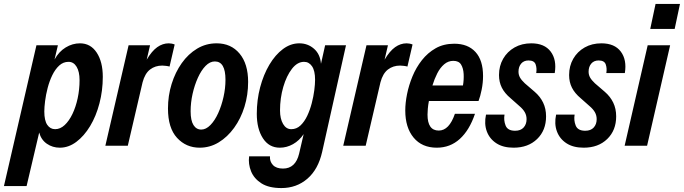

<svg xmlns="http://www.w3.org/2000/svg" viewBox="-75 -740 3473 975"><path d="M229 10Q192 10 163 -10Q134 -30 124 -67L60 205H-55L110 -510H219L202 -438Q224 -478 258.5 -499Q293 -520 331 -520Q385 -520 416 -473Q447 -426 447 -350Q447 -280 430 -215Q413 -150 382.5 -99.5Q352 -49 312.5 -19.5Q273 10 229 10ZM205 -84Q231 -84 253.5 -105Q276 -126 293 -161.5Q310 -197 319.5 -241.5Q329 -286 329 -333Q329 -376 314 -401Q299 -426 273 -426Q246 -426 225.5 -407Q205 -388 190.5 -358Q176 -328 167 -293.5Q158 -259 154 -227Q150 -195 150 -174Q150 -128 165 -106Q180 -84 205 -84Z M460 0 578 -510H687L670 -437Q696 -481 723.5 -500.5Q751 -520 782 -520Q789 -520 797 -518.5Q805 -517 812 -514L786 -402Q780 -404 768 -405.5Q756 -407 749 -407Q713 -407 687 -387Q661 -367 649 -322L574 0Z M939 10Q870 10 824 -40Q778 -90 778 -189Q778 -254 796.5 -313.5Q815 -373 848 -419.5Q881 -466 926 -493Q971 -520 1025 -520Q1098 -520 1141.5 -468Q1185 -416 1185 -324Q1185 -258 1166.5 -198Q1148 -138 1114 -91Q1080 -44 1035.5 -17Q991 10 939 10ZM947 -82Q971 -82 993.5 -105Q1016 -128 1033 -165.5Q1050 -203 1060 -247.5Q1070 -292 1070 -335Q1070 -428 1016 -428Q991 -428 969 -405.5Q947 -383 930 -345.5Q913 -308 903 -263.5Q893 -219 893 -175Q893 -128 907.5 -105Q922 -82 947 -82Z M1354 215Q1290 215 1252.5 191Q1215 167 1200 130Q1185 93 1190 54H1296Q1294 80 1311 98Q1328 116 1362 116Q1426 116 1444 40L1467 -59Q1445 -26 1413 -8Q1381 10 1346 10Q1291 10 1260 -38Q1229 -86 1229 -162Q1229 -232 1246 -296.5Q1263 -361 1293 -411.5Q1323 -462 1362 -491Q1401 -520 1445 -520Q1488 -520 1519.5 -492.5Q1551 -465 1555 -416L1576 -510H1682L1561 31Q1541 120 1486 167.5Q1431 215 1354 215ZM1404 -84Q1431 -84 1451 -103Q1471 -122 1485 -151.5Q1499 -181 1508 -215.5Q1517 -250 1521 -281.5Q1525 -313 1525 -335Q1525 -381 1509.5 -403.5Q1494 -426 1469 -426Q1435 -426 1407.5 -390.5Q1380 -355 1363.5 -298.5Q1347 -242 1347 -179Q1347 -137 1362.5 -110.5Q1378 -84 1404 -84Z M1668 0 1786 -510H1895L1878 -437Q1904 -481 1931.5 -500.5Q1959 -520 1990 -520Q1997 -520 2005 -518.5Q2013 -517 2020 -514L1994 -402Q1988 -404 1976 -405.5Q1964 -407 1957 -407Q1921 -407 1895 -387Q1869 -367 1857 -322L1782 0Z M2143 10Q2068 10 2025.5 -41Q1983 -92 1983 -179Q1983 -217 1992 -262Q2001 -307 2019.5 -352Q2038 -397 2067.5 -434.5Q2097 -472 2137.5 -495Q2178 -518 2232 -518Q2301 -518 2339.5 -476Q2378 -434 2378 -354Q2378 -320 2371 -285Q2364 -250 2355 -227H2103Q2099 -206 2097.5 -188Q2096 -170 2096 -158Q2096 -77 2153 -77Q2206 -77 2235 -162H2337Q2309 -79 2260 -34.5Q2211 10 2143 10ZM2227 -431Q2201 -431 2180.5 -413.5Q2160 -396 2145.5 -367.5Q2131 -339 2121 -306H2276Q2281 -335 2279.5 -364Q2278 -393 2266.5 -412Q2255 -431 2227 -431Z M2533 10Q2480 10 2445.5 -12.5Q2411 -35 2397 -73Q2383 -111 2393 -158H2487Q2482 -129 2492.5 -102.5Q2503 -76 2541 -76Q2569 -76 2584 -92.5Q2599 -109 2599 -135Q2599 -154 2590 -170Q2581 -186 2562 -202L2518 -241Q2488 -266 2473.5 -294.5Q2459 -323 2459 -359Q2459 -405 2480 -441.5Q2501 -478 2538 -499Q2575 -520 2623 -520Q2690 -520 2721.5 -478Q2753 -436 2742 -369H2648Q2652 -393 2645 -413Q2638 -433 2609 -433Q2585 -433 2571.5 -417Q2558 -401 2558 -376Q2558 -360 2565.5 -346.5Q2573 -333 2590 -317L2640 -274Q2668 -250 2683 -219Q2698 -188 2698 -149Q2698 -78 2652.5 -34Q2607 10 2533 10Z M2889 10Q2836 10 2801.5 -12.5Q2767 -35 2753 -73Q2739 -111 2749 -158H2843Q2838 -129 2848.5 -102.5Q2859 -76 2897 -76Q2925 -76 2940 -92.5Q2955 -109 2955 -135Q2955 -154 2946 -170Q2937 -186 2918 -202L2874 -241Q2844 -266 2829.5 -294.5Q2815 -323 2815 -359Q2815 -405 2836 -441.5Q2857 -478 2894 -499Q2931 -520 2979 -520Q3046 -520 3077.5 -478Q3109 -436 3098 -369H3004Q3008 -393 3001 -413Q2994 -433 2965 -433Q2941 -433 2927.5 -417Q2914 -401 2914 -376Q2914 -360 2921.5 -346.5Q2929 -333 2946 -317L2996 -274Q3024 -250 3039 -219Q3054 -188 3054 -149Q3054 -78 3008.5 -34Q2963 10 2889 10Z M3097 0 3214 -510H3328L3211 0ZM3227 -593 3254 -720H3378L3351 -593Z"/></svg>

Font: Instrument Sans Condensed SemiBold Italic
Style: Regular
Weight: 600
Width: 3
Italic angle: -13°
Designer: Rodrigo Fuenzalida
Foundry: fragTYPE
Version: Version 1.000; ttfautohint (v1.8.4.7-5d5b);gftools[0.9.28]